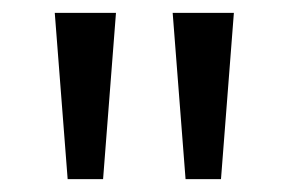

<svg xmlns="http://www.w3.org/2000/svg" viewBox="-20 -734 448 298"><path d="M160 -714 140 -456H85L65 -714ZM343 -714 323 -456H268L248 -714Z"/></svg>

Font: Noto Sans Warang Citi
Style: Regular
Weight: 400
Designer: Mangu Purty
Foundry: Mangu Purty
Version: Version 3.002; ttfautohint (v1.8.4.7-5d5b)